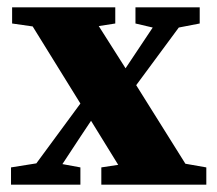

<svg xmlns="http://www.w3.org/2000/svg" viewBox="-20 -503 592 523"><path d="M349 -439V-483H524V-439L467 -428L351 -271L485 -57L542 -47V0H256V-47L302 -54L228 -174L200 -132L150 -56L199 -47V0H10V-47L79 -58L199 -221L69 -431L13 -439V-483H294V-439L249 -432L322 -317L352 -362L396 -428Z"/></svg>

Font: Source Serif 4
Style: Bold
Weight: 700
Designer: Frank Grießhammer
Foundry: Adobe
Version: Version 4.005;hotconv 1.1.0;makeotfexe 2.6.0